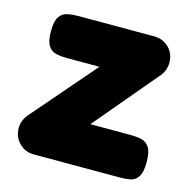

<svg xmlns="http://www.w3.org/2000/svg" viewBox="-81 -571 658 661"><g transform="rotate(15 248.5 -241.0)"><path d="M95 9Q64 9 42.5 -12.5Q21 -34 21 -66Q21 -81 27 -94.5Q33 -108 44 -120L235 -341H118Q99 -341 81.5 -344.5Q64 -348 53 -364Q42 -380 42 -416Q42 -453 53 -468.5Q64 -484 81.5 -487.5Q99 -491 118 -491H390Q421 -491 442.5 -470Q464 -449 464 -417Q464 -401 458 -387Q452 -373 443 -364L256 -142H402Q422 -142 439 -138Q456 -134 466.5 -118Q477 -102 477 -65Q477 -29 466 -13Q455 3 438 6Q421 9 401 9Z"/></g></svg>

Font: Fredoka SemiCondensed SemiBold
Style: Regular
Weight: 600
Width: 4
Designer: Ben Nathan
Foundry: Milena B. Brandão, Ben Nathan
Version: Version 2.001